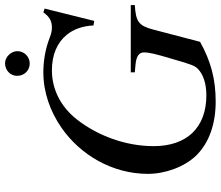

<svg xmlns="http://www.w3.org/2000/svg" viewBox="-77 -781 876 762"><g transform="rotate(-90 361.0 -400.0)"><path d="M722 -319H455V-303L487 -300C520 -297 534 -285 534 -267C534 -245 528 -221 508 -154C486 -77 481 -65 469 -53C447 -31 409 -19 364 -19C235 -19 162 -97 162 -228C162 -339 203 -450 268 -533C316 -594 384 -632 463 -632C525 -632 573 -611 604 -573C626 -546 639 -510 641 -467L659 -464L708 -661L693 -666C676 -642 659 -632 633 -632C622 -632 612 -633 589 -642C545 -659 496 -666 455 -666C376 -666 300 -639 235 -594C127 -519 52 -392 52 -251C52 -183 79 -106 126 -58C177 -7 252 18 339 18C427 18 499 -1 576 -44L625 -231C640 -288 657 -299 722 -303ZM539 -769C539 -794 516 -818 491 -818C463 -818 441 -797 441 -770C441 -742 462 -720 490 -720C517 -720 539 -742 539 -769Z"/></g></svg>

Font: XITS
Style: Italic
Weight: 400
Italic angle: -16.33°
Designer: MicroPress Inc., with final additions and corrections provided by Coen Hoffman, Elsevier (retired)
Version: Version 1.302